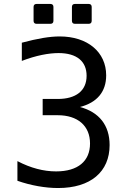

<svg xmlns="http://www.w3.org/2000/svg" viewBox="-20 -924 642 958"><path d="M162.1 -805.2H231.9C241.2 -805.2 246.6 -810.5 246.6 -819.8V-889.6C246.6 -898.9 241.2 -904.3 231.9 -904.3H162.1C152.8 -904.3 147.5 -898.9 147.5 -889.6V-819.8C147.5 -810.5 152.8 -805.2 162.1 -805.2ZM353.5 -805.2H422.9C432.1 -805.2 437.5 -810.5 437.5 -819.8V-889.6C437.5 -898.9 432.1 -904.3 422.9 -904.3H353.5C344.2 -904.3 338.9 -898.9 338.9 -889.6V-819.8C338.9 -810.5 344.2 -805.2 353.5 -805.2ZM270 14.2C432.1 14.2 526.9 -66.9 526.9 -200.2C526.9 -298.8 474.6 -364.7 378.9 -390.1C464.4 -412.1 509.8 -466.3 509.8 -547.9C509.8 -664.6 416.5 -742.2 277.8 -742.2C227.5 -742.2 167.5 -731.9 88.9 -710.9V-620.1C158.7 -647 222.7 -659.2 272 -659.2C363.3 -659.2 412.1 -617.7 412.1 -545.9C412.1 -470.7 358.4 -430.2 268.1 -430.2H192.9V-349.1H268.1C367.2 -349.1 429.2 -296.9 429.2 -208C429.2 -120.1 369.1 -68.8 259.8 -68.8C197.8 -68.8 133.3 -85.4 66.9 -120.1V-22C133.8 1.5 206.1 14.2 270 14.2Z"/></svg>

Font: Hack
Style: Regular
Weight: 400
Monospace: yes
Designer: Christopher Simpkins
Foundry: Christopher Simpkins
Version: Version 2.010